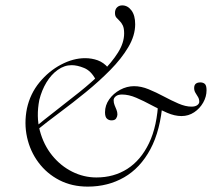

<svg xmlns="http://www.w3.org/2000/svg" viewBox="-20 -681 787 713"><path d="M306 12Q247 12 200.5 -12Q154 -36 123 -77.5Q92 -119 80.5 -171Q69 -223 80 -278Q92 -333 126.5 -375Q161 -417 206.5 -441Q252 -465 296 -465Q321 -465 343 -457Q365 -449 382 -429L335 -386Q318 -418 292.5 -428.5Q267 -439 246 -439Q219 -439 194.5 -421.5Q170 -404 152.5 -375Q135 -346 126 -310Q114 -248 128 -195.5Q142 -143 173.5 -104Q205 -65 248 -43.5Q291 -22 338 -22Q403 -22 453 -54Q503 -86 533.5 -149.5Q564 -213 568 -309L584 -303Q576 -197 538.5 -127Q501 -57 441 -22.5Q381 12 306 12ZM115 -196 106 -205Q142 -235 186 -269Q230 -303 275 -339Q320 -375 357.5 -412Q395 -449 418 -485.5Q441 -522 441 -557Q441 -576 436 -586.5Q431 -597 424 -603.5Q417 -610 412 -616Q407 -622 407 -633Q407 -646 414.5 -653.5Q422 -661 434 -661Q454 -661 468 -642.5Q482 -624 482 -591Q482 -549 456.5 -506Q431 -463 389.5 -421Q348 -379 299 -339Q250 -299 201.5 -263Q153 -227 115 -196ZM394 -234Q384 -234 377 -240.5Q370 -247 370 -264Q370 -290 385.5 -312Q401 -334 426 -347.5Q451 -361 478 -361Q504 -361 532 -349.5Q560 -338 588 -323Q616 -308 642.5 -296.5Q669 -285 691 -285Q705 -285 712.5 -290.5Q720 -296 720 -303Q720 -313 715.5 -320.5Q711 -328 706 -336Q701 -344 701 -354Q701 -365 707 -370Q713 -375 724 -375Q734 -375 740.5 -369.5Q747 -364 747 -346Q747 -322 734.5 -300Q722 -278 701 -264Q680 -250 654 -250Q629 -250 601 -262Q573 -274 543.5 -290Q514 -306 486 -318Q458 -330 433 -330Q418 -330 410 -323.5Q402 -317 402 -309Q402 -299 405.5 -290.5Q409 -282 412.5 -273.5Q416 -265 416 -256Q416 -249 411.5 -241.5Q407 -234 394 -234Z"/></svg>

Font: Cormorant Infant Light
Style: Italic
Weight: 300
Italic angle: -10°
Designer: Christian Thalmann (Catharsis Fonts)
Foundry: Catharsis Fonts
Version: Version 4.001